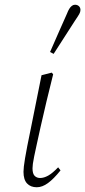

<svg xmlns="http://www.w3.org/2000/svg" viewBox="-20 -776 359 809"><path d="M135 13Q109 13 94 -3Q79 -19 79 -52Q79 -61 80.5 -74.5Q82 -88 85.5 -109Q89 -130 95 -161Q101 -192 110 -235L155 -459L198 -470L204 -463L176 -349Q161 -286 151 -241Q141 -196 134.5 -166Q128 -136 124 -117Q120 -98 118.5 -86Q117 -74 117 -67Q117 -44 126 -35Q135 -26 149 -26Q165 -26 183 -36Q201 -46 225 -71L235 -58Q206 -22 182 -4.5Q158 13 135 13ZM191 -557Q209 -598 226.5 -638Q244 -678 262 -718Q267 -731 272 -739Q277 -747 283 -751.5Q289 -756 296 -756Q306 -756 312.5 -750Q319 -744 319 -734Q319 -726 314 -717Q309 -708 296 -689Q274 -654 251 -619Q228 -584 206 -549Z"/></svg>

Font: Source Serif 4 36pt Light
Style: Italic
Weight: 300
Italic angle: -12°
Designer: Frank Grießhammer
Foundry: Adobe Systems Incorporated
Version: Version 4.004;hotconv 1.0.116;makeotfexe 2.5.65601